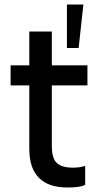

<svg xmlns="http://www.w3.org/2000/svg" viewBox="-20 -820 451 852"><path d="M280 12Q110 12 110 -160V-441H27V-530H110V-680H210V-530H368V-441H210V-171Q210 -117 232.5 -96.5Q255 -76 303 -76Q334 -76 358 -84V0Q337 12 280 12ZM329 -607H277V-800H350Z"/></svg>

Font: Tanohe Sans Medium
Style: Regular
Weight: 500
Designer: Village Type and Design LLC
Foundry: Cooper Hewitt Smithsonian Design Museum
Version: Version 1.00;September 29, 2021;FontCreator 13.0.0.2655 64-b